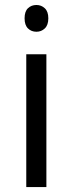

<svg xmlns="http://www.w3.org/2000/svg" viewBox="-20 -754 293 774"><path d="M167 0H85.9V-535.2H167ZM79.1 -680.2Q79.1 -708 92.8 -720.9Q106.4 -733.9 127 -733.9Q146.5 -733.9 160.6 -720.7Q174.8 -707.5 174.8 -680.2Q174.8 -652.8 160.6 -639.4Q146.5 -626 127 -626Q106.4 -626 92.8 -639.4Q79.1 -652.8 79.1 -680.2Z"/></svg>

Font: f02954597
Style: Regular
Weight: 400
Foundry: Ascender Corporation
Version: Version 1.10